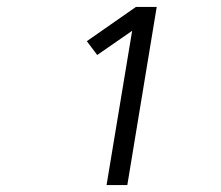

<svg xmlns="http://www.w3.org/2000/svg" viewBox="-20 -858 640 555"><path d="M288 -323 362 -769 261 -699 231 -739 373 -838H433L348 -323Z"/></svg>

Font: Iosevka Light Extended
Style: Italic
Weight: 300
Width: 7
Italic angle: -9°
Monospace: yes
Designer: Belleve Invis
Foundry: Belleve Invis
Version: Version 32.5.0; ttfautohint (v1.8.4)